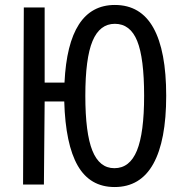

<svg xmlns="http://www.w3.org/2000/svg" viewBox="-20 -744 740 774"><path d="M442 10Q343 10 293.5 -76Q244 -162 239 -335H160L157 0H73L76 -714H160V-411H240Q255 -724 443 -724Q547 -724 598.5 -631.5Q650 -539 650 -358Q650 -177 598 -83.5Q546 10 442 10ZM441 -66Q503 -66 532 -137Q561 -208 561 -358Q561 -510 533 -579Q505 -648 443 -648Q382 -648 353 -578.5Q324 -509 324 -358Q324 -207 352.5 -136.5Q381 -66 441 -66Z"/></svg>

Font: Noto Sans ExtraCondensed
Style: Regular
Weight: 400
Width: 2
Designer: Monotype Design Team
Foundry: Monotype Imaging Inc.
Version: Version 2.013; ttfautohint (v1.8.4.7-5d5b)